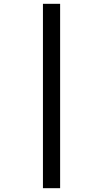

<svg xmlns="http://www.w3.org/2000/svg" viewBox="-20 -843 540 1006"><path d="M205 143V-823H295V143Z"/></svg>

Font: Iosevka Term Curly Medium
Style: Regular
Weight: 500
Designer: Belleve Invis
Foundry: Belleve Invis
Version: Version 32.3.0